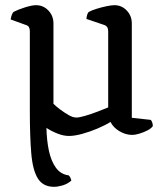

<svg xmlns="http://www.w3.org/2000/svg" viewBox="-20 -520 633 740"><path d="M246 4Q225 4 202 -5Q179 -14 159 -27Q160 21 168.5 61Q177 101 195.5 126.5Q214 152 245 156Q252 163 255 176Q240 189 221.5 194.5Q203 200 188 200Q146 200 126 168Q106 136 100.5 71Q95 6 95 -92V-93V-400Q95 -408 92 -414.5Q89 -421 79 -424L21 -445Q23 -457 26 -464Q29 -471 32 -474Q49 -483 76 -491.5Q103 -500 119 -500Q147 -500 166.5 -479.5Q186 -459 186 -430V-120Q196 -110 212 -98Q228 -86 244.5 -76.5Q261 -67 274 -67Q286 -67 308 -73.5Q330 -80 354 -89Q378 -98 397 -106V-400Q397 -419 381 -424L313 -447Q315 -467 322 -474Q333 -480 352 -486Q371 -492 390.5 -496Q410 -500 421 -500Q449 -500 468.5 -479.5Q488 -459 488 -430V-66L561 -58Q564 -55 566.5 -48.5Q569 -42 569 -34Q563 -25 548.5 -17.5Q534 -10 517.5 -5Q501 0 490 0Q464 0 440 -14.5Q416 -29 406 -50Q385 -37 355.5 -24.5Q326 -12 296.5 -4Q267 4 246 4Z"/></svg>

Font: Texturina
Style: Regular
Weight: 400
Designer: Guillermo Torres Carreño
Foundry: Omnibus-Type
Version: Version 1.002; ttfautohint (v1.8.3)